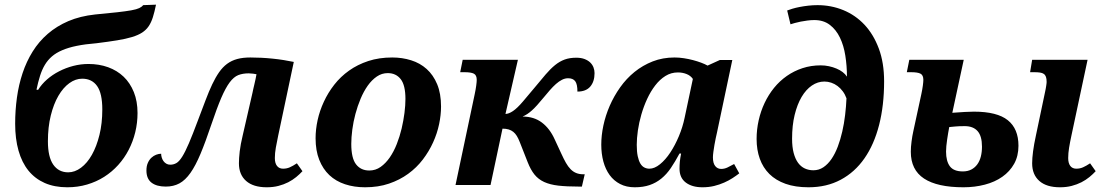

<svg xmlns="http://www.w3.org/2000/svg" viewBox="-20 -792 4727 822"><path d="M185.1 -187Q185.1 -120.1 208 -87.2Q231 -54.2 272 -54.2Q300.3 -54.2 326.9 -74Q353.5 -93.8 373.5 -129.4Q393.6 -165 405.8 -214.4Q418 -263.7 418 -323.2Q418 -392.1 395.8 -423.6Q373.5 -455.1 332 -455.1Q303.2 -455.1 276.9 -436Q250.5 -417 230 -381.8Q209.5 -346.7 197.3 -297.1Q185.1 -247.6 185.1 -187ZM44.9 -262.2Q44.9 -319.3 52.5 -374.3Q60.1 -429.2 76.7 -479Q93.3 -528.8 119.9 -571.5Q146.5 -614.3 184.6 -647.2Q222.7 -680.2 272.9 -701.7Q323.2 -723.1 387.2 -730Q444.3 -735.4 481.7 -739.5Q519 -743.7 542 -747.8Q564.9 -752 576.2 -757.3Q587.4 -762.7 592.8 -770L647.9 -772Q641.6 -740.7 634.5 -718.3Q627.4 -695.8 616.5 -679.7Q605.5 -663.6 588.6 -652.6Q571.8 -641.6 545.4 -633.5Q519 -625.5 481.9 -619.4Q444.8 -613.3 393.1 -606.9Q344.7 -603 308.8 -595.7Q272.9 -588.4 246.6 -577.1Q220.2 -565.9 202.4 -550.5Q184.6 -535.2 172.1 -514.4Q159.7 -493.7 151.4 -467.3Q143.1 -440.9 136.2 -408.2L143.1 -407.2Q158.2 -431.6 181.4 -451.9Q204.6 -472.2 233.2 -486.8Q261.7 -501.5 293.7 -509.8Q325.7 -518.1 358.9 -518.1Q404.3 -518.1 442.9 -504.2Q481.4 -490.2 509.3 -463.6Q537.1 -437 553 -397.7Q568.8 -358.4 568.8 -308.1Q568.8 -266.1 559.1 -226.1Q549.3 -186 531 -150.6Q512.7 -115.2 486.1 -85.7Q459.5 -56.2 426 -34.9Q392.6 -13.7 352.8 -2Q313 9.8 268.1 9.8Q213.4 9.8 171.6 -8.5Q129.9 -26.9 101.8 -61.5Q73.7 -96.2 59.3 -147Q44.9 -197.8 44.9 -262.2Z M1156.7 -115.2Q1156.7 -93.3 1166 -81.5Q1175.3 -69.8 1191.9 -69.8Q1207.5 -69.8 1220.7 -75.7Q1233.9 -81.5 1251 -92.8L1274.9 -59.1Q1263.2 -46.4 1248 -33.9Q1232.9 -21.5 1213.9 -11.7Q1194.8 -2 1172.1 3.9Q1149.4 9.8 1122.1 9.8Q1064.5 9.8 1033.7 -17.3Q1002.9 -44.4 1002.9 -92.8Q1002.9 -114.3 1006.3 -144Q1009.8 -173.8 1019 -211.9L1061 -395Q1062 -400.4 1064.2 -410.2Q1066.4 -419.9 1069.1 -431.2Q1071.8 -442.4 1074.2 -453.9Q1076.7 -465.3 1078.1 -474.1Q1074.2 -475.1 1063.7 -476.6Q1053.2 -478 1044.9 -478Q1019.5 -478 1000.2 -470.5Q981 -462.9 963.4 -439.5Q945.8 -416 927.2 -372.8Q908.7 -329.6 884.8 -258.8Q859.9 -184.6 838.6 -133.8Q817.4 -83 795.4 -51.8Q773.4 -20.5 748 -6.8Q722.7 6.8 689.9 6.8Q650.4 6.8 628.7 -10Q606.9 -26.9 606.9 -62Q606.9 -81.1 613 -94.7Q619.1 -108.4 628.4 -116.9Q637.7 -125.5 648.7 -129.6Q659.7 -133.8 669.9 -133.8Q669.9 -126 672.4 -117.7Q674.8 -109.4 679.7 -102.5Q684.6 -95.7 691.9 -91.3Q699.2 -86.9 709 -86.9Q723.1 -86.9 735.1 -93.8Q747.1 -100.6 760 -121.1Q772.9 -141.6 788.8 -178.7Q804.7 -215.8 827.1 -275.9Q845.2 -323.7 859.9 -362.5Q874.5 -401.4 888.7 -431.2Q902.8 -460.9 918 -482.7Q933.1 -504.4 952.1 -518.6Q971.2 -532.7 995.4 -539.3Q1019.5 -545.9 1051.8 -545.9Q1074.2 -545.9 1098.4 -544.7Q1122.6 -543.5 1146.7 -541Q1170.9 -538.6 1194.1 -534.9Q1217.3 -531.2 1237.8 -526.9L1170.9 -210.9Q1165 -183.6 1160.9 -159.9Q1156.7 -136.2 1156.7 -115.2Z M1331.1 -200.2Q1331.1 -237.8 1339.8 -277.8Q1348.6 -317.9 1366.5 -356.4Q1384.3 -395 1411.1 -429.4Q1438 -463.9 1474.4 -489.7Q1510.7 -515.6 1556.9 -530.8Q1603 -545.9 1659.2 -545.9Q1702.1 -545.9 1740.2 -533.9Q1778.3 -522 1806.6 -496.6Q1835 -471.2 1851.6 -431.4Q1868.2 -391.6 1868.2 -335.9Q1868.2 -299.8 1859.9 -260.3Q1851.6 -220.7 1834.2 -182.4Q1816.9 -144 1790.3 -109.1Q1763.7 -74.2 1727.5 -47.9Q1691.4 -21.5 1645.5 -5.9Q1599.6 9.8 1543 9.8Q1496.1 9.8 1457 -3.2Q1418 -16.1 1390.1 -42.2Q1362.3 -68.4 1346.7 -107.9Q1331.1 -147.5 1331.1 -200.2ZM1561 -62Q1587.9 -62 1609.6 -77.4Q1631.3 -92.8 1648.7 -117.9Q1666 -143.1 1678.7 -175.3Q1691.4 -207.5 1699.5 -241.7Q1707.5 -275.9 1711.7 -308.8Q1715.8 -341.8 1715.8 -368.2Q1715.8 -427.2 1695.6 -453.1Q1675.3 -479 1640.1 -479Q1614.7 -479 1593.3 -464.4Q1571.8 -449.7 1554.4 -425.3Q1537.1 -400.9 1523.9 -369.4Q1510.7 -337.9 1501.7 -304.2Q1492.7 -270.5 1488.3 -237.1Q1483.9 -203.6 1483.9 -175.8Q1483.9 -114.7 1504.4 -88.4Q1524.9 -62 1561 -62Z M2197.3 -536.1 2144 -304.2Q2157.7 -304.2 2176 -316.4Q2194.3 -328.6 2219.2 -357.9L2268.1 -416Q2294.9 -448.7 2315.7 -472.9Q2336.4 -497.1 2356.2 -513.2Q2376 -529.3 2397.5 -537.1Q2418.9 -544.9 2447.3 -544.9Q2467.8 -544.9 2482.4 -539.3Q2497.1 -533.7 2506.6 -524.7Q2516.1 -515.6 2520.8 -503.7Q2525.4 -491.7 2525.4 -479Q2525.4 -442.9 2507.1 -421.4Q2488.8 -399.9 2452.1 -399.9Q2452.1 -431.6 2442.6 -444.3Q2433.1 -457 2412.1 -457Q2398.9 -457 2386 -450.4Q2373 -443.8 2360.1 -432.4Q2347.2 -420.9 2334 -405.8Q2320.8 -390.6 2307.1 -374Q2292 -355.5 2280 -342.3Q2268.1 -329.1 2257.6 -319.6Q2247.1 -310.1 2237.3 -303.7Q2227.5 -297.4 2217.3 -293Q2266.1 -293 2300 -267.3Q2334 -241.7 2355 -194.8L2383.3 -133.8Q2393.6 -111.3 2402.8 -95Q2412.1 -78.6 2422.9 -67.6Q2433.6 -56.6 2446.8 -51.3Q2460 -45.9 2477.1 -45.9H2483.4L2471.2 6.8H2458Q2406.2 6.8 2370.4 2.7Q2334.5 -1.5 2309.6 -12.9Q2284.7 -24.4 2268.3 -44.7Q2252 -64.9 2239.3 -97.2L2205.1 -184.1Q2199.2 -199.2 2192.6 -210Q2186 -220.7 2177.5 -227.5Q2168.9 -234.4 2157.7 -237.8Q2146.5 -241.2 2131.3 -241.2L2080.1 0H1930.2L2012.2 -388.2Q2016.6 -408.7 2018.8 -425.3Q2021 -441.9 2021 -450.2Q2021 -470.2 2008.8 -476.6Q1996.6 -482.9 1968.3 -482.9H1950.2L1960.9 -536.1Z M2987.3 9.8Q2942.9 9.8 2916 -10.5Q2889.2 -30.8 2889.2 -69.8Q2889.2 -85.4 2890.6 -100.3Q2892.1 -115.2 2896 -134.8H2889.2Q2870.6 -100.1 2852.3 -73Q2834 -45.9 2811.5 -27.6Q2789.1 -9.3 2761.5 0.2Q2733.9 9.8 2697.3 9.8Q2661.6 9.8 2634.8 -4.2Q2607.9 -18.1 2590.1 -42.5Q2572.3 -66.9 2563.2 -100.3Q2554.2 -133.8 2554.2 -172.9Q2554.2 -211.9 2563.2 -254.6Q2572.3 -297.4 2590.3 -338.9Q2608.4 -380.4 2635 -418Q2661.6 -455.6 2696.5 -483.9Q2731.4 -512.2 2774.4 -529.1Q2817.4 -545.9 2868.2 -545.9Q2887.7 -545.9 2908 -542.7Q2928.2 -539.6 2946.8 -534.7Q2965.3 -529.8 2981.7 -523.7Q2998 -517.6 3009.3 -511.2L3062 -535.2H3115.2L3049.3 -223.1Q3047.4 -214.8 3044.4 -201.2Q3041.5 -187.5 3038.8 -172.1Q3036.1 -156.7 3034.2 -142.3Q3032.2 -127.9 3032.2 -118.2Q3032.2 -93.3 3042 -81.1Q3051.8 -68.8 3067.4 -68.8Q3081.5 -68.8 3094.5 -75Q3107.4 -81.1 3123 -89.8L3145 -49.8Q3132.3 -40 3116.2 -29.5Q3100.1 -19 3080.3 -10.3Q3060.5 -1.5 3037.4 4.2Q3014.2 9.8 2987.3 9.8ZM2706.1 -171.9Q2706.1 -143.1 2710.2 -123.5Q2714.4 -104 2721.4 -92Q2728.5 -80.1 2738.5 -75Q2748.5 -69.8 2760.3 -69.8Q2782.2 -69.8 2805.7 -88.9Q2829.1 -107.9 2849.6 -138.9Q2870.1 -169.9 2886.5 -209Q2902.8 -248 2911.1 -288.1L2946.3 -454.1Q2936.5 -468.3 2919.2 -475.1Q2901.9 -481.9 2882.3 -481.9Q2853 -481.9 2828.9 -466.8Q2804.7 -451.7 2785.2 -426.3Q2765.6 -400.9 2750.7 -368.7Q2735.8 -336.4 2725.8 -301.8Q2715.8 -267.1 2710.9 -233.4Q2706.1 -199.7 2706.1 -171.9Z M3494.1 -512.2Q3511.7 -512.2 3528.8 -508.5Q3545.9 -504.9 3561 -498.5Q3576.2 -492.2 3587.6 -483.4Q3599.1 -474.6 3606 -463.9Q3606 -509.8 3599.1 -553.5Q3592.3 -597.2 3575.9 -631.1Q3559.6 -665 3532.7 -685.5Q3505.9 -706.1 3466.3 -706.1Q3451.7 -706.1 3436.8 -704.1Q3421.9 -702.1 3408.2 -699.5Q3394.5 -696.8 3383.1 -693.6Q3371.6 -690.4 3364.3 -688L3350.1 -747.1Q3358.4 -750.5 3372.3 -754.6Q3386.2 -758.8 3403.8 -762.2Q3421.4 -765.6 3440.9 -767.8Q3460.4 -770 3480 -770Q3538.1 -770 3590.1 -748.8Q3642.1 -727.5 3680.9 -686.3Q3719.7 -645 3742.4 -584.2Q3765.1 -523.4 3765.1 -443.8Q3765.1 -340.8 3743.7 -257.1Q3722.2 -173.3 3680.9 -114Q3639.6 -54.7 3579.3 -22.5Q3519 9.8 3441.4 9.8Q3384.8 9.8 3343 -5.1Q3301.3 -20 3273.9 -47.1Q3246.6 -74.2 3232.9 -112.3Q3219.2 -150.4 3219.2 -196.8Q3219.2 -237.3 3228 -276.6Q3236.8 -315.9 3253.4 -351.1Q3270 -386.2 3293.9 -415.8Q3317.9 -445.3 3348.6 -466.8Q3379.4 -488.3 3415.8 -500.2Q3452.1 -512.2 3494.1 -512.2ZM3509.3 -442.9Q3481 -442.9 3455.8 -425.8Q3430.7 -408.7 3411.9 -377Q3393.1 -345.2 3382.1 -300Q3371.1 -254.9 3371.1 -198.2Q3371.1 -162.6 3377.9 -137Q3384.8 -111.3 3396.7 -95Q3408.7 -78.6 3425.5 -70.8Q3442.4 -63 3462.4 -63Q3485.8 -63 3505.1 -75.9Q3524.4 -88.9 3539.8 -111.3Q3555.2 -133.8 3566.7 -164.1Q3578.1 -194.3 3585.9 -228.5Q3593.8 -262.7 3598.1 -299.3Q3602.5 -335.9 3604 -371.1Q3598.1 -387.7 3588.1 -401.1Q3578.1 -414.6 3565.7 -423.8Q3553.2 -433.1 3538.8 -438Q3524.4 -442.9 3509.3 -442.9Z M4340.3 -168Q4340.3 -124 4321.8 -90.8Q4303.2 -57.6 4271.2 -35.2Q4239.3 -12.7 4196.3 -1.5Q4153.3 9.8 4105 9.8Q3992.7 9.8 3936 -27.6Q3879.4 -64.9 3879.4 -142.1Q3879.4 -162.6 3882.6 -186.5Q3885.7 -210.4 3890.1 -230L3924.3 -388.2Q3928.7 -408.7 3930.9 -425.3Q3933.1 -441.9 3933.1 -450.2Q3933.1 -470.2 3920.9 -476.6Q3908.7 -482.9 3880.4 -482.9H3862.3L3873 -536.1H4106L4057.1 -309.1Q4085.9 -311.5 4110.6 -312.7Q4135.3 -314 4149.4 -314Q4249 -314 4294.7 -277.3Q4340.3 -240.7 4340.3 -168ZM4043.9 -248Q4041.5 -236.3 4039.3 -222.4Q4037.1 -208.5 4034.9 -194.3Q4032.7 -180.2 4031.5 -166.7Q4030.3 -153.3 4030.3 -143.1Q4030.3 -102.1 4046.6 -80.1Q4063 -58.1 4102.1 -58.1Q4123 -58.1 4138.4 -66.2Q4153.8 -74.2 4164.1 -88.4Q4174.3 -102.5 4179.2 -121.8Q4184.1 -141.1 4184.1 -164.1Q4184.1 -209.5 4165.3 -230.7Q4146.5 -252 4110.4 -252Q4085.4 -252 4070.1 -250.5Q4054.7 -249 4043.9 -248ZM4636.2 -536.1 4566.9 -210.9Q4561 -183.6 4557.1 -159.9Q4553.2 -136.2 4553.2 -115.2Q4553.2 -93.3 4562.3 -81.5Q4571.3 -69.8 4587.9 -69.8Q4603.5 -69.8 4616.7 -75.7Q4629.9 -81.5 4647 -92.8L4670.9 -59.1Q4659.2 -46.4 4644 -33.9Q4628.9 -21.5 4609.9 -11.7Q4590.8 -2 4568.1 3.9Q4545.4 9.8 4518.1 9.8Q4460.4 9.8 4429.7 -17.3Q4398.9 -44.4 4398.9 -92.8Q4398.9 -114.3 4402.8 -144Q4406.7 -173.8 4415 -211.9L4454.1 -397.9Q4455.6 -404.3 4456.8 -411.1Q4458 -418 4459 -424.1Q4460 -430.2 4460.4 -434.6Q4460.9 -439 4460.9 -440.9Q4460.9 -454.6 4458 -462.9Q4455.1 -471.2 4448.7 -475.6Q4442.4 -480 4432.4 -481.4Q4422.4 -482.9 4408.2 -482.9H4390.1L4398.9 -536.1Z"/></svg>

Font: Droid Serif
Style: Bold Italic
Weight: 700
Italic angle: -12°
Designer: Monotype Design team
Foundry: Monotype Imaging Inc.
Version: Version 1.03